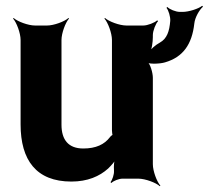

<svg xmlns="http://www.w3.org/2000/svg" viewBox="-20 -616 720 662"><path d="M507 -488V-495C507 -510 517 -535 525 -543L522 -546C514 -538 489 -528 474 -528H416C392 -528 355 -542 342 -554L340 -552C352 -539 366 -502 366 -478V-167C366 -164 367 -150 369 -148L371 -152C369 -153 360 -145 359 -143C340 -118 311 -104 267 -104C216 -104 192 -134 192 -186V-478C192 -502 206 -539 218 -552L216 -554C203 -542 166 -528 142 -528H101C77 -528 40 -542 27 -554L25 -552C37 -539 51 -502 51 -478V-187C51 -64 105 10 226 10C282 10 323 -8 353 -35C363 -45 377 -60 381 -70L378 -72C373 -62 372 -43 373 -29V-27C374 -15 367 5 361 12L364 15C370 8 390 0 402 0H457C481 0 518 14 531 26L533 24C521 11 507 -26 507 -50V-348C507 -365 498 -397 487 -404L485 -401C495 -394 533 -396 549 -401C611 -419 642 -463 650 -535C652 -556 668 -583 680 -593L677 -596C665 -586 631 -575 610 -575H600C586 -575 564 -584 557 -592L554 -589C561 -581 568 -558 567 -544C564 -508 556 -483 531 -469C516 -461 499 -446 493 -435L497 -433C503 -444 507 -471 507 -488Z"/></svg>

Font: Asimov
Style: Edge
Weight: 500
Designer: Google
Version: Version 2.000980: 2014